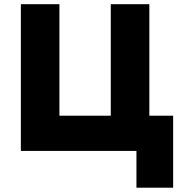

<svg xmlns="http://www.w3.org/2000/svg" viewBox="-20 -720 870 916"><path d="M79.5 0V-700H263.5V-168H508.5V-700H692.5V0ZM631 175.5V0H577.5V-168H806V175.5Z"/></svg>

Font: Geologica Cursive ExtraBold
Style: Regular
Weight: 800
Designer: Sindre Bremnes, Frode Helland
Foundry: Monokrom Skriftforlag AS
Version: Version 1.010;gftools[0.9.28]